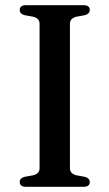

<svg xmlns="http://www.w3.org/2000/svg" viewBox="-20 -720 422 740"><path d="M249.5 -71.5Q249.5 -61 256 -54.2Q262.5 -47.5 274 -44.5L307 -38.5Q326 -33.5 326 -18Q326 -10 320.2 -5Q314.5 0 301.5 0H80.5Q68 0 62 -5Q56 -10 56 -18Q56 -33.5 75 -38.5L108 -44.5Q120 -47.5 126.2 -54.2Q132.5 -61 132.5 -71.5V-628.5Q132.5 -639 126.2 -645.8Q120 -652.5 108 -655.5L75 -661.5Q56 -666.5 56 -682Q56 -690.5 62 -695.2Q68 -700 80.5 -700H301.5Q314.5 -700 320.2 -695.2Q326 -690.5 326 -682Q326 -666.5 307 -661.5L274 -655.5Q262.5 -652.5 256 -645.8Q249.5 -639 249.5 -628.5Z"/></svg>

Font: Fraunces 11pt
Style: Regular
Weight: 400
Version: Version 1.000;[b76b70a41]